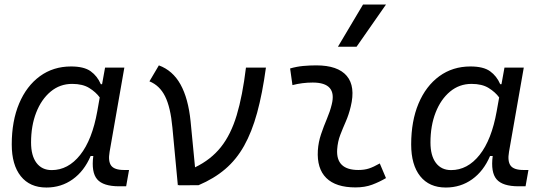

<svg xmlns="http://www.w3.org/2000/svg" viewBox="-20 -815 2384 845"><path d="M429.2 -444.3 442.4 -517.6H527.3L462.4 -147Q455.1 -105.5 469.2 -86.2Q483.4 -66.9 525.9 -66.9H547.9L535.2 4.9H504.4Q434.1 4.9 407.7 -25.9Q381.3 -56.6 390.6 -128.4H378.9Q350.6 -62 300 -25.9Q249.5 10.3 184.1 10.3Q111.3 10.3 71.5 -39.6Q31.7 -89.4 31.7 -179.2Q31.7 -282.2 64.2 -359.4Q96.7 -436.5 155.5 -479.5Q214.4 -522.5 292.5 -522.5Q349.6 -522.5 378.9 -501.5Q408.2 -480.5 423.8 -444.3ZM297.4 -445.8Q243.7 -445.8 202.9 -411.9Q162.1 -377.9 139.4 -319.8Q116.7 -261.7 116.7 -188Q116.7 -129.9 140.6 -98.1Q164.6 -66.4 207.5 -66.4Q279.8 -66.4 332.8 -133.1Q385.7 -199.7 408.2 -325.7L418.9 -386.2Q401.9 -409.7 372.8 -427.7Q343.8 -445.8 297.4 -445.8Z M762.7 0.5 738.8 -253.4Q730.5 -343.3 706.5 -391.1Q682.6 -439 637.7 -457L679.2 -527.3Q740.2 -504.9 774.4 -443.4Q808.6 -381.8 818.8 -281.2L838.4 -78.6Q908.2 -112.3 952.1 -167.5Q996.1 -222.7 1021.7 -307.9Q1047.4 -393.1 1062.5 -517.6H1150.4Q1134.8 -403.3 1111.6 -318.6Q1088.4 -233.9 1054.2 -173.1Q1020 -112.3 970.9 -70.6Q921.9 -28.8 854 0L766.6 0.5L768.1 -1.5Z M1651.4 -95.7 1678.7 -31.2Q1649.9 -14.2 1617.9 -2.2Q1585.9 9.8 1544.4 9.8Q1458 9.8 1416 -31.7Q1374 -73.2 1378.9 -153.3Q1381.3 -189.9 1393.1 -224.6Q1404.8 -259.3 1418.7 -292Q1432.6 -324.7 1439.9 -355Q1464.4 -451.7 1356.4 -451.7Q1310.1 -451.7 1267.1 -440.4L1256.8 -513.7Q1285.6 -522 1314.5 -524.7Q1343.3 -527.3 1372.1 -527.3Q1466.8 -527.3 1506.1 -481Q1545.4 -434.6 1523.4 -345.2Q1515.1 -310.5 1502 -280.5Q1488.8 -250.5 1477.5 -221.2Q1466.3 -191.9 1463.9 -157.7Q1458 -66.9 1557.1 -66.9Q1583.5 -66.9 1603.8 -73.5Q1624 -80.1 1651.4 -95.7ZM1467.3 -609.4 1577.6 -794.9H1678.7L1549.3 -609.4Z M2187 -444.3 2200.2 -517.6H2285.2L2220.2 -147Q2212.9 -105.5 2227.1 -86.2Q2241.2 -66.9 2283.7 -66.9H2305.7L2293 4.9H2262.2Q2191.9 4.9 2165.5 -25.9Q2139.2 -56.6 2148.4 -128.4H2136.7Q2108.4 -62 2057.9 -25.9Q2007.3 10.3 1941.9 10.3Q1869.1 10.3 1829.3 -39.6Q1789.6 -89.4 1789.6 -179.2Q1789.6 -282.2 1822 -359.4Q1854.5 -436.5 1913.3 -479.5Q1972.2 -522.5 2050.3 -522.5Q2107.4 -522.5 2136.7 -501.5Q2166 -480.5 2181.6 -444.3ZM2055.2 -445.8Q2001.5 -445.8 1960.7 -411.9Q1919.9 -377.9 1897.2 -319.8Q1874.5 -261.7 1874.5 -188Q1874.5 -129.9 1898.4 -98.1Q1922.4 -66.4 1965.3 -66.4Q2037.6 -66.4 2090.6 -133.1Q2143.6 -199.7 2166 -325.7L2176.8 -386.2Q2159.7 -409.7 2130.6 -427.7Q2101.6 -445.8 2055.2 -445.8Z"/></svg>

Font: Cascadia Mono PL SemiLight
Style: Italic
Weight: 350
Italic angle: -10°
Monospace: yes
Designer: Aaron Bell
Foundry: Saja Typeworks
Version: Version 2404.023; ttfautohint (v1.8.4)